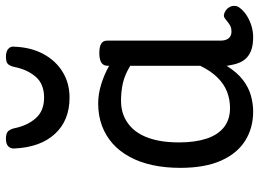

<svg xmlns="http://www.w3.org/2000/svg" viewBox="-136 -742 895 664"><g transform="rotate(-90 312.0 -410.5)"><path d="M258 17Q201 17 157 -10.5Q113 -38 88 -94Q63 -150 63 -235Q63 -287 72.5 -331Q82 -375 101 -410Q120 -445 147 -469Q174 -493 209 -506Q244 -519 286 -519Q318 -519 352 -508.5Q386 -498 416 -481V-486Q416 -501 427 -508Q438 -515 460 -515Q482 -515 492.5 -508.5Q503 -502 503 -488V-96Q503 -83 507 -74.5Q511 -66 518 -62Q525 -58 534 -58Q544 -58 550.5 -60.5Q557 -63 563.5 -68Q570 -73 579 -80Q586 -86 595 -83.5Q604 -81 613 -73Q622 -63 623 -52Q624 -41 619 -33Q608 -17 591 -6Q574 5 554.5 11Q535 17 515 17Q492 17 475 12Q458 7 446 -3.5Q434 -14 427.5 -29Q421 -44 418 -63Q418 -64 417 -67.5Q416 -71 416 -75Q393 -38 366.5 -18Q340 2 312 9.5Q284 17 258 17ZM151 -239Q151 -184 164 -144.5Q177 -105 203.5 -84Q230 -63 270 -63Q299 -63 325.5 -73Q352 -83 375 -106Q398 -129 416 -166V-408Q385 -427 356 -433.5Q327 -440 295 -440Q269 -440 247 -432Q225 -424 207 -408Q189 -392 176.5 -368Q164 -344 157.5 -312Q151 -280 151 -239ZM306 -618Q227 -618 180.5 -668.5Q134 -719 130 -809Q129 -821 137 -829.5Q145 -838 164 -838Q183 -838 190 -830Q197 -822 200 -809Q209 -764 234.5 -735Q260 -706 306 -706Q353 -706 378 -735Q403 -764 412 -809Q415 -823 421.5 -830.5Q428 -838 447 -838Q466 -838 475 -829.5Q484 -821 482 -809Q480 -752 457 -709Q434 -666 395 -642Q356 -618 306 -618Z"/></g></svg>

Font: Playwrite ID
Style: Regular
Weight: 400
Designer: Veronika Burian, José Scaglione
Foundry: TypeTogether
Version: Version 1.002